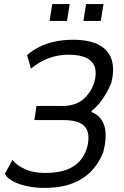

<svg xmlns="http://www.w3.org/2000/svg" viewBox="-20 -908 606 937"><path d="M196 9Q150 9 109.5 0Q69 -9 40.5 -25Q12 -41 4 -60L41 -128Q60 -102 101 -83Q142 -64 199 -64Q265 -64 306 -80Q347 -96 370 -123Q393 -150 404 -184Q423 -255 395.5 -288.5Q368 -322 290 -322H148L158 -391H286Q347 -391 385 -422.5Q423 -454 440 -506Q452 -548 443.5 -578Q435 -608 403.5 -624.5Q372 -641 314 -641Q263 -641 217.5 -624Q172 -607 131 -573L112 -639Q138 -662 172 -679Q206 -696 247.5 -705Q289 -714 335 -714Q420 -714 467 -686.5Q514 -659 526.5 -611Q539 -563 522 -500Q512 -477 498 -452Q484 -427 466 -405Q448 -383 426 -366L428 -361Q475 -341 489.5 -293Q504 -245 484 -166Q466 -118 431 -78.5Q396 -39 338.5 -15Q281 9 196 9ZM387 -806 400 -888H485L472 -806ZM222 -806 235 -888H320L307 -806Z"/></svg>

Font: Nunito Sans 7pt Condensed
Style: Italic
Weight: 400
Width: 3
Italic angle: -9°
Designer: Vernon Adams
Foundry: Vernon Adams
Version: Version 3.101;gftools[0.9.27]